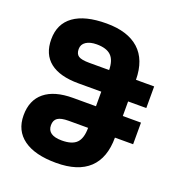

<svg xmlns="http://www.w3.org/2000/svg" viewBox="-138 -878 931 1002"><g transform="rotate(20 327.0 -377.0)"><path d="M40 -166Q40 -250 94.5 -294.5Q149 -339 252 -339H379V-420H252Q148 -420 94 -462.5Q40 -505 40 -588Q40 -674 102.5 -719Q165 -764 284 -764Q402 -764 464.5 -707.5Q527 -651 528 -540H629V-420H528V-339H629V-219H528Q528 -106 466.5 -48Q405 10 284 10Q166 10 103 -35.5Q40 -81 40 -166ZM379 -540Q378 -595 352.5 -619.5Q327 -644 273 -644Q236 -644 214 -629.5Q192 -615 192 -589Q192 -562 208.5 -551Q225 -540 269 -540ZM379 -219H271Q229 -219 210.5 -206.5Q192 -194 192 -166Q192 -110 272 -110Q329 -110 354 -135.5Q379 -161 379 -219Z"/></g></svg>

Font: Noto Sans Georgian
Style: Regular
Weight: 600
Designer: Monotype Design team
Foundry: Monotype Imaging Inc.
Version: Version 1.000